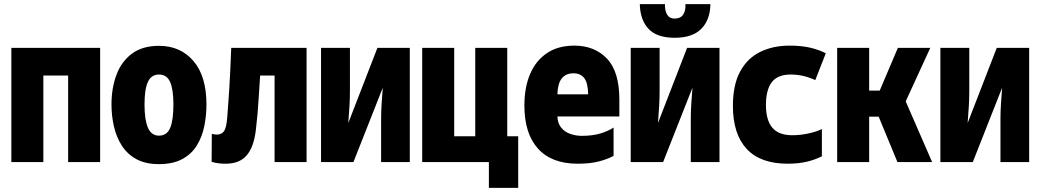

<svg xmlns="http://www.w3.org/2000/svg" viewBox="-20 -785 5040 930"><path d="M35 0V-553H465V0H310V-419H190V0Z M750 10Q685 10 641 -14Q597 -38 570.5 -79Q544 -120 532 -172Q520 -224 520 -279Q520 -358 544 -422.5Q568 -487 619 -525Q670 -563 750 -563Q854 -563 917 -489.5Q980 -416 980 -279Q980 -225 969.5 -173.5Q959 -122 933.5 -80.5Q908 -39 863 -14.5Q818 10 750 10ZM750 -128Q789 -128 804.5 -166Q820 -204 820 -279Q820 -352 804 -388Q788 -424 750 -424Q713 -424 696.5 -388.5Q680 -353 680 -279Q680 -205 696.5 -166.5Q713 -128 750 -128Z M1072 8Q1056 8 1039 6Q1022 4 1005 -1L1006 -137Q1019 -133 1030 -133Q1053 -133 1065 -149.5Q1077 -166 1081 -220Q1084 -258 1086 -289Q1088 -320 1090.5 -355Q1093 -390 1095 -437Q1097 -484 1100 -553H1465V0H1310V-419H1240Q1236 -361 1233.5 -317Q1231 -273 1227.5 -234.5Q1224 -196 1219 -153Q1209 -72 1174.5 -32Q1140 8 1072 8Z M1535 0V-553H1675V-349Q1675 -310 1673 -274.5Q1671 -239 1667 -189L1808 -553H1965V0H1826V-208Q1826 -246 1828.5 -283Q1831 -320 1834 -360L1692 0Z M2025 0V-553H2180V-125H2282V-553H2437V-125H2490V125H2348V0Z M2778 8Q2652 8 2586 -65Q2520 -138 2520 -274Q2520 -361 2547.5 -426Q2575 -491 2629 -527.5Q2683 -564 2762 -564Q2860 -564 2920 -501Q2980 -438 2980 -303V-221H2680Q2681 -188 2698 -167Q2715 -146 2742 -136.5Q2769 -127 2798 -127Q2849 -127 2886.5 -138Q2924 -149 2952 -167V-30Q2923 -14 2880.5 -3Q2838 8 2778 8ZM2680 -328H2829Q2828 -383 2810 -406.5Q2792 -430 2758 -430Q2682 -430 2680 -328Z M3035 0V-553H3175V-349Q3175 -310 3173 -274.5Q3171 -239 3167 -189L3308 -553H3465V0H3326V-208Q3326 -246 3328.5 -283Q3331 -320 3334 -360L3192 0ZM3248 -602Q3162 -602 3121.5 -645Q3081 -688 3079 -765H3201Q3200 -733 3211.5 -714Q3223 -695 3248 -695Q3276 -695 3289 -714Q3302 -733 3300 -765H3421Q3420 -689 3377 -645.5Q3334 -602 3248 -602Z M3796 8Q3663 8 3596.5 -64Q3530 -136 3530 -272Q3530 -374 3565 -438.5Q3600 -503 3662 -533.5Q3724 -564 3804 -564Q3862 -564 3904.5 -554Q3947 -544 3980 -527L3929 -397Q3904 -409 3873.5 -416.5Q3843 -424 3810 -424Q3747 -424 3718.5 -387Q3690 -350 3690 -276Q3690 -204 3720.5 -167Q3751 -130 3818 -130Q3856 -130 3895.5 -138.5Q3935 -147 3961 -160V-28Q3928 -11 3887 -1.5Q3846 8 3796 8Z M4035 0V-553H4190V-346H4241L4329 -553H4486L4367 -294L4495 0H4327L4236 -220H4190V0Z M4535 0V-553H4675V-349Q4675 -310 4673 -274.5Q4671 -239 4667 -189L4808 -553H4965V0H4826V-208Q4826 -246 4828.5 -283Q4831 -320 4834 -360L4692 0Z"/></svg>

Font: Noto Sans Mono ExtraCondensed Black
Style: Regular
Weight: 900
Width: 2
Designer: Monotype Design Team
Foundry: Monotype Imaging Inc.
Version: Version 2.014